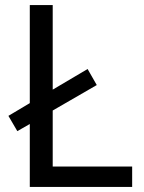

<svg xmlns="http://www.w3.org/2000/svg" viewBox="-20 -734 564 754"><path d="M97 0V-247L48 -219L13 -279L97 -329V-714H187V-382L324 -463L360 -400L187 -300V-80H499V0Z"/></svg>

Font: Noto Sans Lepcha
Style: Regular
Weight: 400
Designer: Monotype Design Team
Foundry: Monotype Imaging Inc.
Version: Version 2.006; ttfautohint (v1.8.4.7-5d5b)